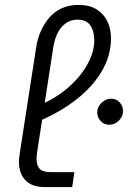

<svg xmlns="http://www.w3.org/2000/svg" viewBox="-20 -762 521 782"><path d="M162 0Q110 0 83.5 -28Q57 -56 57 -104Q57 -113 58.5 -122.5Q60 -132 61 -141L127 -567Q132 -603 146 -634.5Q160 -666 181 -690.5Q202 -715 232 -728.5Q262 -742 299 -742Q345 -742 374 -723.5Q403 -705 417.5 -674.5Q432 -644 432 -606Q432 -554 411.5 -505.5Q391 -457 351.5 -413Q312 -369 257 -332Q202 -295 135 -267L137 -332Q205 -360 256 -404Q307 -448 335.5 -499Q364 -550 364 -597Q364 -635 348 -658.5Q332 -682 295 -682Q259 -682 232.5 -653.5Q206 -625 197 -569L133 -154Q131 -143 130 -133Q129 -123 129 -114Q129 -87 142 -74Q155 -61 184 -61H283L274 0ZM424 -254Q404 -254 390 -269Q376 -284 376 -304Q376 -319 384 -331.5Q392 -344 405 -352Q418 -360 432 -360Q454 -360 467.5 -345Q481 -330 481 -310Q481 -295 473 -282Q465 -269 452.5 -261.5Q440 -254 424 -254Z"/></svg>

Font: MuseoModerno Light
Style: Italic
Weight: 300
Italic angle: -9°
Designer: Pablo Cosgaya, Héctor Gatti, Marcela Romero, and the Authors of The MuseoModerno Project.
Foundry: Omnibus-Type Team
Version: Version 1.003